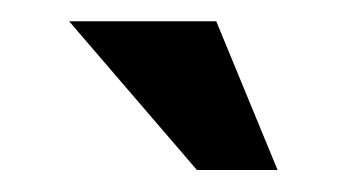

<svg xmlns="http://www.w3.org/2000/svg" viewBox="-20 -742 324 179"><path d="M163.6 -583.5H238.8L181.6 -722.2H44.4Z"/></svg>

Font: Limelight
Style: Regular
Weight: 400
Designer: Nicole Fally
Foundry: Nicole Fally
Version: Version 1.002